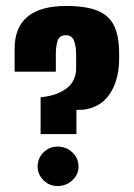

<svg xmlns="http://www.w3.org/2000/svg" viewBox="-20 -613 448 643"><path d="M116 -164V-287Q133 -289 148.5 -292.5Q164 -296 177 -302Q193 -309 206.5 -320Q220 -331 227.5 -347.5Q235 -364 235 -385V-430Q235 -458 228 -476.5Q221 -495 201 -495Q179 -495 173 -476.5Q167 -458 167 -433V-373H29V-450Q29 -593 202 -593Q268 -593 307 -577Q346 -561 362.5 -526Q379 -491 379 -433V-415Q379 -372 366.5 -336.5Q354 -301 331 -278.5Q308 -256 273 -248Q264 -246 255.5 -245.5Q247 -245 236 -245V-164ZM173 10Q145 10 125.5 -9.5Q106 -29 106 -55Q106 -83 125.5 -102.5Q145 -122 173 -122Q202 -122 222.5 -102.5Q243 -83 243 -55Q243 -29 222.5 -9.5Q202 10 173 10Z"/></svg>

Font: Alumni Sans Thin ExtraBold
Style: Regular
Weight: 800
Version: Version 1.018